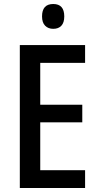

<svg xmlns="http://www.w3.org/2000/svg" viewBox="-20 -939 495 959"><path d="M405 0H79V-714H405V-625H181V-416H391V-328H181V-89H405ZM246 -919Q301 -919 301 -857Q301 -826 286.5 -810.5Q272 -795 246 -795Q221 -795 205.5 -810.5Q190 -826 190 -857Q190 -919 246 -919Z"/></svg>

Font: Noto Sans Telugu Condensed Medium
Style: Regular
Weight: 500
Width: 3
Designer: Jelle Bosma - Monotype Design Team
Foundry: Monotype Imaging Inc.
Version: Version 2.005; ttfautohint (v1.8.4.7-5d5b)